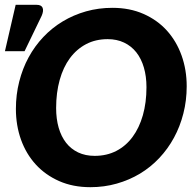

<svg xmlns="http://www.w3.org/2000/svg" viewBox="-36 -769 814 797"><path d="M0 0ZM739 -411Q739 -352 725.2 -298Q711.5 -244 686.2 -197.5Q661 -151 625.2 -113Q589.5 -75 545 -48.2Q500.5 -21.5 448.5 -6.8Q396.5 8 339 8Q267 8 209.8 -17.2Q152.5 -42.5 112.5 -86.2Q72.5 -130 51.2 -189.2Q30 -248.5 30 -317Q30 -376 43.8 -430.2Q57.5 -484.5 82.8 -531Q108 -577.5 144 -615.5Q180 -653.5 224.5 -680.2Q269 -707 321 -721.8Q373 -736.5 431 -736.5Q502.5 -736.5 559.8 -711.2Q617 -686 656.8 -642Q696.5 -598 717.8 -538.5Q739 -479 739 -411ZM572 -407Q572 -452 561.2 -488.8Q550.5 -525.5 529.8 -551.8Q509 -578 479 -592.2Q449 -606.5 411 -606.5Q361 -606.5 321.5 -585.8Q282 -565 254.2 -527.5Q226.5 -490 211.8 -437.2Q197 -384.5 197 -320.5Q197 -275.5 207.5 -239Q218 -202.5 238.2 -176.5Q258.5 -150.5 288.5 -136.2Q318.5 -122 357 -122Q407 -122 446.8 -142.5Q486.5 -163 514.2 -200.5Q542 -238 557 -290.5Q572 -343 572 -407ZM-15.5 -556.5 29 -749H116Q135.5 -749 140.8 -736.8Q146 -724.5 137 -703.5L66 -556.5Z"/></svg>

Font: Lato Black
Style: Italic
Weight: 900
Italic angle: -7°
Designer: Lukasz Dziedzic
Foundry: tyPoland Lukasz Dziedzic
Version: Version 2.007; 2014-02-27